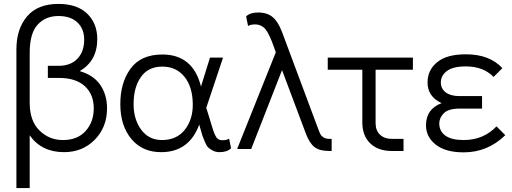

<svg xmlns="http://www.w3.org/2000/svg" viewBox="-20 -763 2622 983"><path d="M64 200V-510Q64 -615 118.5 -679Q173 -743 279 -743Q375 -743 426.5 -693Q478 -643 478 -563Q478 -451 388 -399Q460 -378 494 -327.5Q528 -277 528 -208Q528 -112 465.5 -48Q403 16 308 16Q193 16 132 -70V200ZM302 -46Q377 -46 418.5 -92.5Q460 -139 460 -208Q460 -280 414 -322Q368 -364 282 -364H225V-426H279Q342 -426 376.5 -462.5Q411 -499 411 -560Q411 -615 376.5 -648Q342 -681 279 -681Q213 -681 172.5 -636.5Q132 -592 132 -492V-237Q132 -144 182 -95Q232 -46 302 -46Z M805 16Q709 16 653 -51Q597 -118 596 -226Q595 -338 648 -411Q701 -484 811 -484Q968 -484 1009 -320L1055 -468H1122L1036 -211L1052 -160Q1055 -149 1059.5 -134.5Q1064 -120 1066.5 -112Q1069 -104 1072.5 -93.5Q1076 -83 1078.5 -77.5Q1081 -72 1084.5 -65.5Q1088 -59 1091 -56Q1094 -53 1098.5 -50Q1103 -47 1108 -46Q1113 -45 1120 -45Q1140 -45 1153 -53L1163 -4Q1143 16 1104 16Q1085 16 1070.5 8.5Q1056 1 1047 -7Q1038 -15 1029 -36.5Q1020 -58 1016 -69.5Q1012 -81 1004 -111Q1001 -120 1000 -125Q948 16 805 16ZM809 -46Q885 -46 926.5 -99Q968 -152 967 -230Q966 -319 924 -370.5Q882 -422 811 -422Q738 -422 700.5 -367.5Q663 -313 664 -226Q665 -149 704 -97.5Q743 -46 809 -46Z M1194 0 1392 -495 1384 -518Q1359 -590 1338.5 -614Q1318 -638 1285 -638Q1263 -638 1250 -630L1240 -679Q1260 -699 1301 -699Q1348 -699 1376 -675.5Q1404 -652 1424 -599L1602 -122Q1603 -119 1605 -114Q1615 -86 1620.5 -76Q1626 -66 1637 -59Q1648 -52 1668 -52H1678V10H1668Q1615 10 1589.5 -10.5Q1564 -31 1546 -79L1424 -404L1266 0Z M1658 -406V-468H2094V-406H1903V-132Q1903 -95 1925.5 -73.5Q1948 -52 1986 -52H2046V10H1986Q1916 10 1875.5 -29Q1835 -68 1835 -137V-406Z M2354 17Q2261 17 2211 -22.5Q2161 -62 2161 -121Q2161 -205 2241 -235Q2169 -268 2169 -341Q2169 -404 2218 -444.5Q2267 -485 2365 -485Q2487 -485 2552 -414L2507 -369Q2455 -423 2365 -423Q2299 -423 2268 -399.5Q2237 -376 2237 -341Q2237 -309 2262 -290Q2287 -271 2333 -271H2448V-207H2333Q2276 -207 2252.5 -183.5Q2229 -160 2229 -131Q2229 -91 2260.5 -68.5Q2292 -46 2354 -46Q2455 -46 2522 -116L2567 -71Q2477 17 2354 17Z"/></svg>

Font: Didact Gothic
Style: Regular
Weight: 400
Designer: Daniel Johnson
Foundry: Daniel Johnson
Version: Version 2.101;PS 002.101;hotconv 1.0.88;makeotf.lib2.5.64775